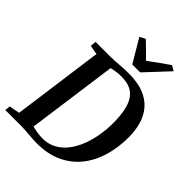

<svg xmlns="http://www.w3.org/2000/svg" viewBox="-286 -1128 1273 1273"><g transform="rotate(45 351.0 -491.5)"><path d="M95 -743H237.5Q277.5 -744 318.5 -747.5Q359.5 -751 399 -751Q481 -751 538 -728.8Q595 -706.5 630.5 -665.8Q666 -625 682 -570.2Q698 -515.5 698 -450.5Q698 -353 672.8 -269.2Q647.5 -185.5 597 -123.2Q546.5 -61 471.2 -26.2Q396 8.5 296.5 8.5Q277.5 8.5 257.5 7.2Q237.5 6 217.2 4.2Q197 2.5 177.2 1.2Q157.5 0 138 0H-9L-4.5 -38L69 -52L156 -690L91 -702ZM196.5 -22.5 179 -62Q190 -58 209.8 -53Q229.5 -48 253 -44.5Q276.5 -41 297.5 -41Q353 -41 395.8 -64.8Q438.5 -88.5 469.2 -129.2Q500 -170 519.8 -221.8Q539.5 -273.5 549 -330Q558.5 -386.5 558.5 -441.5Q558.5 -509.5 548.5 -559Q538.5 -608.5 517 -640.2Q495.5 -672 461.5 -687Q427.5 -702 379.5 -702Q356.5 -702 336.5 -699.5Q316.5 -697 301.2 -693.5Q286 -690 276.5 -686.5L292 -716.5ZM373 -809 276.5 -971.5 316 -992.5Q342.5 -967.5 368.8 -942Q395 -916.5 420 -890.5Q454 -916.5 490 -941.8Q526 -967 562.5 -992.5L598.5 -971L447 -809Z"/></g></svg>

Font: Merriweather 48pt SemiBold
Style: Italic
Weight: 600
Italic angle: -7.8°
Designer: Eben Sorkin
Foundry: Eben Sorkin
Version: Version 2.101